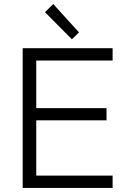

<svg xmlns="http://www.w3.org/2000/svg" viewBox="-20 -928 626 948"><path d="M92 0V-690H536V-629H159V-394H506V-334H159V-61H536V0ZM202 -868 243 -908 370 -768 335 -734Z"/></svg>

Font: Oxanium ExtraLight Light
Style: Regular
Weight: 300
Version: Version 2.000